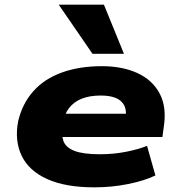

<svg xmlns="http://www.w3.org/2000/svg" viewBox="-20 -793 767 824"><path d="M385 11Q261 11 182.5 -24.5Q104 -60 73 -124.5Q42 -189 58 -273Q76 -349 123.5 -402Q171 -455 246 -482Q321 -509 417 -509Q505 -509 569.5 -479.5Q634 -450 665 -392Q696 -334 683 -249L677 -205H214L229 -305H544L519 -286Q524 -320 513 -341Q502 -362 477 -372.5Q452 -383 412 -383Q365 -383 331 -369.5Q297 -356 276.5 -329.5Q256 -303 249 -262V-259Q242 -217 252 -188.5Q262 -160 299.5 -145.5Q337 -131 409 -131Q467 -131 520.5 -141.5Q574 -152 611 -167L647 -40Q599 -17 529 -3Q459 11 385 11ZM377 -562 232 -773H426L512 -562Z"/></svg>

Font: Nunito Sans 10pt Expanded Black
Style: Italic
Weight: 900
Width: 7
Italic angle: -9°
Designer: Vernon Adams
Foundry: Vernon Adams
Version: Version 3.101;gftools[0.9.27]